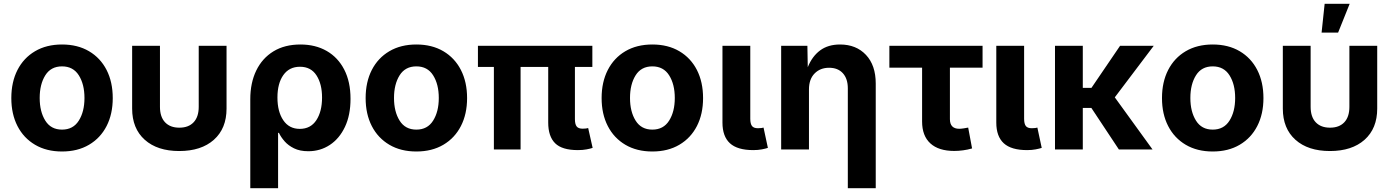

<svg xmlns="http://www.w3.org/2000/svg" viewBox="-20 -787 7334 1011"><path d="M306.6 10.7Q224.6 10.7 164.6 -24.7Q104.5 -60.1 72 -123.3Q39.6 -186.5 39.6 -270.5Q39.6 -355 72 -418.5Q104.5 -481.9 164.6 -517.3Q224.6 -552.7 306.6 -552.7Q388.7 -552.7 448.7 -517.3Q508.8 -481.9 541.3 -418.5Q573.7 -355 573.7 -270.5Q573.7 -186.5 541.3 -123.3Q508.8 -60.1 448.7 -24.7Q388.7 10.7 306.6 10.7ZM306.6 -104.5Q365.2 -104.5 395 -151.9Q424.8 -199.2 424.8 -271Q424.8 -343.3 395 -390.4Q365.2 -437.5 306.6 -437.5Q248 -437.5 218.5 -390.4Q189 -343.3 189 -271Q189 -199.2 218.5 -151.9Q248 -104.5 306.6 -104.5Z M923.8 8.3Q808.6 8.3 742.2 -51Q675.8 -110.4 675.8 -215.3V-545.9H822.3V-224.6Q822.3 -171.4 849.1 -143.1Q876 -114.7 924.3 -114.7Q972.7 -114.7 999.5 -143.1Q1026.4 -171.4 1026.4 -224.6V-545.9H1172.9V-215.3Q1172.9 -110.4 1106.2 -51Q1039.6 8.3 923.8 8.3Z M1297.9 204.1V-264.6Q1297.9 -350.6 1329.3 -415.5Q1360.8 -480.5 1419.9 -516.6Q1479 -552.7 1562 -552.7Q1641.1 -552.7 1700.4 -518.6Q1759.8 -484.4 1792.7 -420.4Q1825.7 -356.4 1825.7 -266.6Q1825.7 -180.7 1796.4 -118.9Q1767.1 -57.1 1716.8 -23.9Q1666.5 9.3 1603.5 9.3Q1559.1 9.3 1528.3 -5.9Q1497.6 -21 1478.3 -43.2Q1459 -65.4 1448.7 -87.4H1444.3V204.1ZM1558.6 -108.4Q1615.7 -108.4 1645.8 -154.3Q1675.8 -200.2 1675.8 -273.4Q1675.8 -344.7 1646.5 -390.1Q1617.2 -435.5 1559.6 -435.5Q1502.9 -435.5 1471.9 -391.6Q1440.9 -347.7 1440.9 -273.4Q1440.9 -199.2 1471.7 -153.8Q1502.4 -108.4 1558.6 -108.4Z M2172.4 10.7Q2090.3 10.7 2030.3 -24.7Q1970.2 -60.1 1937.7 -123.3Q1905.3 -186.5 1905.3 -270.5Q1905.3 -355 1937.7 -418.5Q1970.2 -481.9 2030.3 -517.3Q2090.3 -552.7 2172.4 -552.7Q2254.4 -552.7 2314.5 -517.3Q2374.5 -481.9 2407 -418.5Q2439.5 -355 2439.5 -270.5Q2439.5 -186.5 2407 -123.3Q2374.5 -60.1 2314.5 -24.7Q2254.4 10.7 2172.4 10.7ZM2172.4 -104.5Q2231 -104.5 2260.7 -151.9Q2290.5 -199.2 2290.5 -271Q2290.5 -343.3 2260.7 -390.4Q2231 -437.5 2172.4 -437.5Q2113.8 -437.5 2084.2 -390.4Q2054.7 -343.3 2054.7 -271Q2054.7 -199.2 2084.2 -151.9Q2113.8 -104.5 2172.4 -104.5Z M3022.9 3.4Q2939.5 3.4 2903.1 -32.7Q2866.7 -68.8 2866.7 -141.6V-434.6H2721.2V0H2580.6V-434.6H2496.6V-545.9H3099.1V-434.6H3007.3V-159.7Q3007.3 -133.3 3016.4 -121.3Q3025.4 -109.4 3047.9 -109.4Q3059.6 -109.4 3065.9 -110.4Q3072.3 -111.3 3077.1 -112.8L3100.6 -8.3Q3089.4 -4.4 3069.1 -0.5Q3048.8 3.4 3022.9 3.4Z M3415 10.7Q3333 10.7 3272.9 -24.7Q3212.9 -60.1 3180.4 -123.3Q3147.9 -186.5 3147.9 -270.5Q3147.9 -355 3180.4 -418.5Q3212.9 -481.9 3272.9 -517.3Q3333 -552.7 3415 -552.7Q3497.1 -552.7 3557.1 -517.3Q3617.2 -481.9 3649.7 -418.5Q3682.1 -355 3682.1 -270.5Q3682.1 -186.5 3649.7 -123.3Q3617.2 -60.1 3557.1 -24.7Q3497.1 10.7 3415 10.7ZM3415 -104.5Q3473.6 -104.5 3503.4 -151.9Q3533.2 -199.2 3533.2 -271Q3533.2 -343.3 3503.4 -390.4Q3473.6 -437.5 3415 -437.5Q3356.4 -437.5 3326.9 -390.4Q3297.4 -343.3 3297.4 -271Q3297.4 -199.2 3326.9 -151.9Q3356.4 -104.5 3415 -104.5Z M3946.3 3.4Q3862.8 3.4 3823.5 -32.7Q3784.2 -68.8 3784.2 -141.6V-545.9H3930.7V-161.6Q3930.7 -135.3 3939.7 -123.5Q3948.7 -111.8 3970.7 -111.8Q3982.4 -111.8 3989 -112.8Q3995.6 -113.8 4000.5 -115.2L4023.4 -8.3Q4011.7 -4.4 3991.7 -0.5Q3971.7 3.4 3946.3 3.4Z M4239.7 -315.9V0H4093.3V-545.9H4231.4L4233.4 -433.1Q4256.3 -490.2 4298.3 -521.5Q4340.3 -552.7 4403.3 -552.7Q4488.3 -552.7 4539.8 -498Q4591.3 -443.4 4591.3 -347.2V204.1H4444.3V-321.8Q4444.3 -372.6 4418.2 -401.4Q4392.1 -430.2 4345.7 -430.2Q4298.8 -430.2 4269.3 -400.1Q4239.7 -370.1 4239.7 -315.9Z M5004.4 7.8Q4922.4 7.8 4878.9 -32Q4835.4 -71.8 4835.4 -147V-430.7H4663.1V-545.9H5153.8V-430.7H4981.9V-159.7Q4981.9 -108.9 5031.2 -108.9Q5040 -108.9 5054.9 -111.1Q5069.8 -113.3 5078.1 -115.2L5098.6 -5.4Q5074.7 1.5 5050.8 4.6Q5026.9 7.8 5004.4 7.8Z M5388.2 3.4Q5304.7 3.4 5265.4 -32.7Q5226.1 -68.8 5226.1 -141.6V-545.9H5372.6V-161.6Q5372.6 -135.3 5381.6 -123.5Q5390.6 -111.8 5412.6 -111.8Q5424.3 -111.8 5430.9 -112.8Q5437.5 -113.8 5442.4 -115.2L5465.3 -8.3Q5453.6 -4.4 5433.6 -0.5Q5413.6 3.4 5388.2 3.4Z M5681.6 -545.9V-324.2H5727.1L5877.9 -545.9H6055.2L5850.1 -274.4L6048.8 0H5871.6L5726.6 -218.8H5681.6V0H5535.2V-545.9Z M6365.7 10.7Q6283.7 10.7 6223.6 -24.7Q6163.6 -60.1 6131.1 -123.3Q6098.6 -186.5 6098.6 -270.5Q6098.6 -355 6131.1 -418.5Q6163.6 -481.9 6223.6 -517.3Q6283.7 -552.7 6365.7 -552.7Q6447.8 -552.7 6507.8 -517.3Q6567.9 -481.9 6600.3 -418.5Q6632.8 -355 6632.8 -270.5Q6632.8 -186.5 6600.3 -123.3Q6567.9 -60.1 6507.8 -24.7Q6447.8 10.7 6365.7 10.7ZM6365.7 -104.5Q6424.3 -104.5 6454.1 -151.9Q6483.9 -199.2 6483.9 -271Q6483.9 -343.3 6454.1 -390.4Q6424.3 -437.5 6365.7 -437.5Q6307.1 -437.5 6277.6 -390.4Q6248 -343.3 6248 -271Q6248 -199.2 6277.6 -151.9Q6307.1 -104.5 6365.7 -104.5Z M6982.9 8.3Q6867.7 8.3 6801.3 -51Q6734.9 -110.4 6734.9 -215.3V-545.9H6881.3V-224.6Q6881.3 -171.4 6908.2 -143.1Q6935.1 -114.7 6983.4 -114.7Q7031.7 -114.7 7058.6 -143.1Q7085.4 -171.4 7085.4 -224.6V-545.9H7231.9V-215.3Q7231.9 -110.4 7165.3 -51Q7098.6 8.3 6982.9 8.3ZM6939 -615.2 6955.1 -767.1H7086.9L7025.9 -615.2Z"/></svg>

Font: Inter-Bold
Style: Bold
Weight: 700
Designer: Rasmus Andersson
Foundry: rsms
Version: Version 4.000;git-a52131595